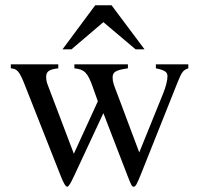

<svg xmlns="http://www.w3.org/2000/svg" viewBox="-20 -694 762 728"><path d="M694 -450H571V-435C605 -428 615 -421 615 -405C615 -389 609 -365 598 -338L508 -116L424 -340C412 -371 407 -383 407 -400C407 -421 418 -428 465 -435V-450H262V-435C299 -431 312 -420 331 -366L351 -310L260 -111L161 -372C157 -382 155 -392 155 -402C155 -423 166 -431 201 -435V-450H21V-435C44 -433 53 -426 74 -372L209 -30C221 1 229 14 235 14C240 14 248 1 260 -25L372 -265L463 -29C478 9 480 14 487 14C494 14 499 5 515 -35L653 -381C669 -421 674 -428 694 -435ZM528 -507 403 -674H341L217 -507H251L372 -610L494 -507Z"/></svg>

Font: XITS
Style: Regular
Weight: 400
Designer: MicroPress Inc., with final additions and corrections provided by Coen Hoffman, Elsevier (retired)
Version: Version 1.302